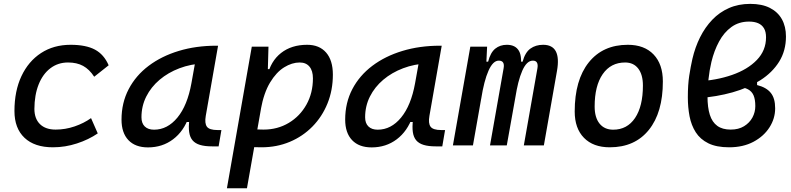

<svg xmlns="http://www.w3.org/2000/svg" viewBox="-20 -762 4142 1006"><path d="M271.5 -83Q322.3 -83 370.8 -99.6Q419.4 -116.2 457 -143.1L492.2 -63Q444.3 -30.3 382.8 -10.3Q321.3 9.8 257.3 9.8Q161.1 9.8 108.4 -40Q55.7 -89.8 55.7 -180.2Q55.7 -285.2 92.3 -363Q128.9 -440.9 195.1 -484.1Q261.2 -527.3 350.1 -527.3Q430.2 -527.3 477.5 -502Q524.9 -476.6 549.3 -419.9L473.6 -359.9Q448.2 -398.9 415.5 -416.7Q382.8 -434.6 336.4 -434.6Q283.7 -434.6 243.9 -404.3Q204.1 -374 182.4 -319.3Q160.6 -264.6 160.2 -190.9Q160.6 -139.6 189.7 -111.3Q218.8 -83 271.5 -83Z M755.4 10.3Q689 10.3 652.8 -27.8Q616.7 -65.9 616.7 -135.3Q616.7 -223.1 654.1 -294.7Q691.4 -366.2 758.8 -417Q826.2 -467.8 916.5 -495.1Q1006.8 -522.5 1112.8 -522.5H1122.6L1058.1 -154.8Q1051.3 -115.7 1064.2 -98.1Q1077.1 -80.6 1120.1 -80.6H1140.1L1125.5 4.9H1090.8Q1053.2 4.9 1028.1 -2.7Q1002.9 -10.3 989 -26.6Q975.1 -43 971.2 -69.8Q967.3 -96.7 972.2 -135.3L1000.5 -122.6H943.8L969.7 -150.9Q942.9 -74.2 886.7 -32Q830.6 10.3 755.4 10.3ZM787.1 -82.5Q857.4 -82.5 909.7 -146Q961.9 -209.5 982.9 -325.7L1008.3 -467.3L1047.9 -429.7Q979.5 -426.8 920.2 -404.3Q860.8 -381.8 816.2 -344Q771.5 -306.2 746.3 -256.1Q721.2 -206.1 721.2 -147.5Q721.2 -116.2 738.5 -99.4Q755.9 -82.5 787.1 -82.5Z M1273.9 224.6H1168.9L1299.3 -517.6H1386.7L1383.3 -395ZM1350.1 9.8Q1314.5 9.8 1279.3 7.1Q1244.1 4.4 1208.5 -0.5L1257.3 -95.2Q1289.1 -83 1360.8 -83Q1434.6 -83 1493.2 -118.2Q1551.8 -153.3 1585.7 -214.1Q1619.6 -274.9 1619.6 -351.6Q1619.6 -391.1 1601.6 -412.8Q1583.5 -434.6 1550.3 -434.6Q1509.8 -434.6 1468.8 -409.2Q1427.7 -383.8 1395 -329.6Q1362.3 -275.4 1346.7 -189.5L1365.7 -399.9H1408.2L1380.4 -362.8Q1397.9 -441.4 1452.6 -484.4Q1507.3 -527.3 1589.4 -527.3Q1653.3 -527.3 1688.7 -486.6Q1724.1 -445.8 1724.1 -371.1Q1724.1 -289.6 1696 -220.2Q1668 -150.9 1617.2 -99.1Q1566.4 -47.4 1498.3 -18.8Q1430.2 9.8 1350.1 9.8Z M1927.2 10.3Q1860.8 10.3 1824.7 -27.8Q1788.6 -65.9 1788.6 -135.3Q1788.6 -223.1 1825.9 -294.7Q1863.3 -366.2 1930.7 -417Q1998 -467.8 2088.4 -495.1Q2178.7 -522.5 2284.7 -522.5H2294.4L2230 -154.8Q2223.1 -115.7 2236.1 -98.1Q2249 -80.6 2292 -80.6H2312L2297.4 4.9H2262.7Q2225.1 4.9 2200 -2.7Q2174.8 -10.3 2160.9 -26.6Q2147 -43 2143.1 -69.8Q2139.2 -96.7 2144 -135.3L2172.4 -122.6H2115.7L2141.6 -150.9Q2114.7 -74.2 2058.6 -32Q2002.4 10.3 1927.2 10.3ZM1959 -82.5Q2029.3 -82.5 2081.5 -146Q2133.8 -209.5 2154.8 -325.7L2180.2 -467.3L2219.7 -429.7Q2151.4 -426.8 2092 -404.3Q2032.7 -381.8 1988 -344Q1943.4 -306.2 1918.2 -256.1Q1893.1 -206.1 1893.1 -147.5Q1893.1 -116.2 1910.4 -99.4Q1927.7 -82.5 1959 -82.5Z M2532.2 -517.6 2525.9 -384.3 2458 0H2353L2444.3 -517.6ZM2547.4 0 2618.7 -404.3Q2626 -444.3 2593.3 -444.3Q2563 -444.3 2539.6 -391.6Q2516.1 -338.9 2501 -242.7L2512.7 -439H2537.6Q2549.8 -486.8 2575 -507.1Q2600.1 -527.3 2635.7 -527.3Q2681.2 -527.3 2699.5 -494.6Q2717.8 -461.9 2705.1 -390.6L2635.3 0ZM2898.4 -390.6 2829.6 0H2724.6L2795.9 -404.3Q2799.3 -423.3 2793.5 -433.8Q2787.6 -444.3 2772 -444.3Q2739.7 -444.3 2716.6 -391.6Q2693.4 -338.9 2678.7 -242.7L2685.5 -439H2718.3Q2731.4 -487.3 2759 -507.3Q2786.6 -527.3 2825.7 -527.3Q2922.4 -527.3 2898.4 -390.6Z M3174.8 9.8Q3088.4 9.8 3039.8 -39.8Q2991.2 -89.4 2991.2 -177.7Q2991.2 -342.8 3064.9 -435.1Q3138.7 -527.3 3269.5 -527.3Q3356 -527.3 3404.5 -476.6Q3453.1 -425.8 3453.1 -335Q3453.1 -172.4 3379.6 -81.3Q3306.2 9.8 3174.8 9.8ZM3192.9 -82.5Q3266.1 -82.5 3307.4 -143.8Q3348.6 -205.1 3348.6 -314Q3348.6 -370.6 3324.2 -402.6Q3299.8 -434.6 3255.4 -434.6Q3180.2 -434.6 3137.9 -373.5Q3095.7 -312.5 3095.7 -203.6Q3095.7 -146.5 3121.3 -114.5Q3147 -82.5 3192.9 -82.5Z M3641.6 -248 3632.3 -335.4Q3733.9 -340.8 3815.7 -369.4Q3897.5 -397.9 3945.6 -447.8Q3993.7 -497.6 3993.7 -566.4Q3993.7 -595.7 3982.9 -613.8Q3972.2 -631.8 3952.4 -640.4Q3932.6 -648.9 3904.8 -648.9Q3851.6 -648.9 3812.5 -620.6Q3773.4 -592.3 3747.6 -544.4Q3721.7 -496.6 3707.5 -437.5Q3697.3 -394.5 3692.1 -346.7Q3687 -298.8 3687 -256.8Q3687 -199.2 3699.2 -160.6Q3711.4 -122.1 3738.3 -102.5Q3765.1 -83 3808.6 -83Q3849.6 -83 3878.4 -100.6Q3907.2 -118.2 3922.4 -146.2Q3937.5 -174.3 3937.5 -206.1Q3937.5 -240.7 3928.5 -262Q3919.4 -283.2 3899.4 -293.9Q3879.4 -304.7 3846.2 -307.6L3946.8 -345.2V-316.4Q3971.7 -310.1 3989.5 -299.8Q4007.3 -289.6 4018.8 -275.1Q4030.3 -260.7 4035.9 -240.7Q4041.5 -220.7 4041.5 -194.3Q4041.5 -141.1 4011.7 -94.5Q3981.9 -47.9 3927.7 -19Q3873.5 9.8 3800.3 9.8Q3733.9 9.8 3691.4 -11.2Q3648.9 -32.2 3625.5 -68.8Q3602.1 -105.5 3593 -152.6Q3584 -199.7 3584 -252Q3584 -317.9 3591.3 -365.2Q3598.6 -412.6 3607.9 -453.6Q3622.1 -514.6 3648.2 -566.9Q3674.3 -619.1 3711.9 -658.4Q3749.5 -697.8 3799.3 -719.7Q3849.1 -741.7 3911.1 -741.7Q3972.2 -741.7 4013.7 -720.7Q4055.2 -699.7 4076.7 -661.4Q4098.1 -623 4098.1 -570.8Q4098.1 -496.1 4062.3 -438.7Q4026.4 -381.3 3963.4 -341.3Q3900.4 -301.3 3817.9 -278.1Q3735.4 -254.9 3641.6 -248Z"/></svg>

Font: Cascadia Code PL
Style: Italic
Weight: 400
Italic angle: -10°
Monospace: yes
Designer: Aaron Bell
Foundry: Saja Typeworks
Version: Version 2404.023